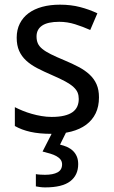

<svg xmlns="http://www.w3.org/2000/svg" viewBox="-20 -566 491 826"><path d="M405.8 -147Q405.8 -107.9 391.6 -78.6Q377.4 -49.3 350.8 -29.5Q324.2 -9.8 286.6 0Q249 9.8 202.1 9.8Q148.9 9.8 110.8 1.2Q72.8 -7.3 43.9 -23.9V-105Q59.1 -97.2 77.6 -89.6Q96.2 -82 116.7 -76.2Q137.2 -70.3 158.9 -66.7Q180.7 -63 202.1 -63Q233.9 -63 256.1 -68.4Q278.3 -73.7 292.2 -83.7Q306.2 -93.8 312.5 -108.2Q318.8 -122.6 318.8 -140.1Q318.8 -155.3 314 -167.5Q309.1 -179.7 296.1 -191.7Q283.2 -203.6 260.7 -215.8Q238.3 -228 203.1 -243.2Q168 -258.3 139.9 -272.9Q111.8 -287.6 92.3 -305.7Q72.8 -323.7 62.3 -347.4Q51.8 -371.1 51.8 -403.8Q51.8 -438 65.2 -464.6Q78.6 -491.2 103 -509.3Q127.4 -527.3 161.6 -536.6Q195.8 -545.9 237.8 -545.9Q285.2 -545.9 324.5 -535.6Q363.8 -525.4 398.9 -508.8L368.2 -437Q336.4 -451.2 303 -461.7Q269.5 -472.2 234.9 -472.2Q185.1 -472.2 161.1 -455.8Q137.2 -439.5 137.2 -409.2Q137.2 -392.1 142.8 -379.4Q148.4 -366.7 162.1 -355.5Q175.8 -344.2 198.7 -332.8Q221.7 -321.3 255.9 -307.1Q291 -292.5 318.6 -277.8Q346.2 -263.2 365.7 -244.9Q385.3 -226.6 395.5 -203.1Q405.8 -179.7 405.8 -147ZM316.4 140.1Q316.4 187.5 282 213.9Q247.6 240.2 174.3 240.2Q163.6 240.2 152.6 238.8Q141.6 237.3 134.3 235.8V183.1Q141.6 184.6 153.6 185.3Q165.5 186 173.3 186Q208 186 227.5 175.5Q247.1 165 247.1 141.1Q247.1 129.4 240.7 120.8Q234.4 112.3 223.1 106Q211.9 99.6 196.5 95Q181.2 90.3 163.1 85.9L207 0H266.1L238.3 56.2Q254.9 60.1 269 66.4Q283.2 72.8 293.7 82.8Q304.2 92.8 310.3 106.9Q316.4 121.1 316.4 140.1Z"/></svg>

Font: Droid Sans
Style: Regular
Weight: 400
Foundry: Ascender Corporation
Version: Version 1.00 build 114